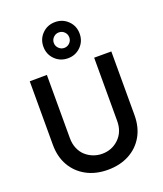

<svg xmlns="http://www.w3.org/2000/svg" viewBox="-183 -1150 1086 1282"><g transform="rotate(-20 360.0 -509.0)"><path d="M363.5 -776Q309 -776 271.8 -813Q234.5 -850 234.5 -904.5Q234.5 -959 271.8 -996Q309 -1033 363.5 -1033Q417.5 -1033 454.8 -996Q492 -959 492 -904.5Q492 -850 454.8 -813Q417.5 -776 363.5 -776ZM363.5 -849.5Q386.5 -849.5 402.5 -865.8Q418.5 -882 418.5 -904.5Q418.5 -927.5 402.5 -943.5Q386.5 -959.5 363.5 -959.5Q341 -959.5 324.8 -943.5Q308.5 -927.5 308.5 -904.5Q308.5 -882 324.8 -865.8Q341 -849.5 363.5 -849.5ZM360 15Q274 15 209 -20Q143 -55.5 106.5 -119.2Q70 -183 70 -267.5V-719L192 -720V-270.5Q192 -230 206 -197Q220 -164 243.8 -142.8Q267.5 -121.5 297.5 -110Q327.5 -98.5 360 -98.5Q430 -98.5 479 -145.8Q528 -193 528 -270.5V-720H650V-267.5Q650 -182 613.5 -118.5Q576.5 -54.5 511 -19.8Q445.5 15 360 15Z"/></g></svg>

Font: Vortex Mix
Style: Bold
Weight: 700
Designer: Mikhail Sharanda
Foundry: Mikhail Sharanda
Version: Version 4.504;Glyphs 3.1.2 (3151)